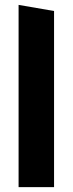

<svg xmlns="http://www.w3.org/2000/svg" viewBox="-20 -765 297 785"><path d="M56 0H201V-720L56 -745Z"/></svg>

Font: All Genders v4
Style: Bold
Weight: 700
Designer: Rassam Alawdi
Foundry: Rassam Art
Version: Version 3.100;FEAKit 1.0